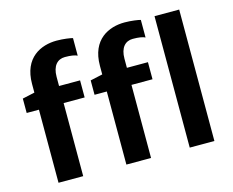

<svg xmlns="http://www.w3.org/2000/svg" viewBox="-111 -983 1388 1145"><g transform="rotate(-15 583.0 -411.0)"><path d="M925.8 0H1078.1V-811.5H925.8ZM115.7 0H268.1V-451.2H397.9V-556.6H268.1V-613.3C268.1 -680.7 299.8 -714.4 346.2 -714.4C384.3 -714.4 407.2 -710 422.4 -702.6V-811C410.2 -814.9 365.7 -821.8 323.7 -821.8C227.5 -821.8 115.7 -772.9 115.7 -609.9V-556.6L40 -540V-451.2H115.7ZM534.7 0H687V-451.2H816.9V-556.6H687V-613.3C687 -680.7 718.8 -714.4 765.1 -714.4C803.2 -714.4 826.2 -710 841.3 -702.6V-811C829.1 -814.9 784.7 -821.8 742.7 -821.8C646.5 -821.8 534.7 -772.9 534.7 -609.9V-556.6L459 -540V-451.2H534.7Z"/></g></svg>

Font: Merriweather Sans
Style: Bold
Weight: 700
Designer: Eben Sorkin ( eben@eyebytes.com )
Foundry: Eben Sorkin
Version: Version 1.003